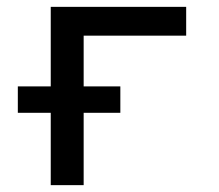

<svg xmlns="http://www.w3.org/2000/svg" viewBox="-20 -540 640 560"><path d="M128 0V-211H32V-288H128V-520H523V-436H224V-288H331V-211H224V0Z"/></svg>

Font: Iosevka Custom Medium Extended
Style: Regular
Weight: 500
Width: 7
Monospace: yes
Designer: Belleve Invis
Foundry: Belleve Invis
Version: Version 11.2.4; ttfautohint (v1.8.4)